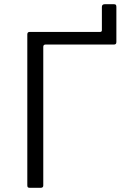

<svg xmlns="http://www.w3.org/2000/svg" viewBox="-20 -894 597 914"><path d="M122 0Q115 0 112.5 -2.5Q110 -5 110 -12V-730Q110 -742 121 -742H456Q465 -742 465 -750V-861Q465 -874 479 -874H522Q529 -874 531.5 -871Q534 -868 534 -861V-694Q534 -682 523 -682H197Q186 -682 186 -671V-11Q186 0 174 0Z"/></svg>

Font: Libre Franklin Light
Style: Regular
Weight: 300
Designer: Pablo Impallari, Rodrigo Fuenzalida, Nhung Nguyen
Foundry: Impallari Type
Version: Version 3.000